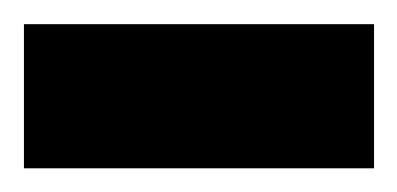

<svg xmlns="http://www.w3.org/2000/svg" viewBox="-30 -142 335 162"><path d="M-9.8 -121.6H285.6V0H-9.8Z"/></svg>

Font: Vazirmatn RD UI FD SemiBold
Style: Regular
Weight: 600
Designer: Saber Rastikerdar
Foundry: Saber Rastikerdar
Version: Version 33.003